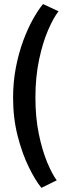

<svg xmlns="http://www.w3.org/2000/svg" viewBox="-20 -719 358 946"><path d="M184 206.5Q154 170 121.8 104.2Q89.5 38.5 67 -49Q44.5 -136.5 44.5 -237.5Q44.5 -315.5 58.2 -386.5Q72 -457.5 94.2 -517.8Q116.5 -578 142.5 -624.5Q168.5 -671 192 -699L268.5 -663.5Q244 -632.5 217.5 -571.8Q191 -511 172.8 -426Q154.5 -341 154.5 -237.5Q154.5 -140.5 171.2 -59.2Q188 22 212.5 80.8Q237 139.5 259.5 169.5Z"/></svg>

Font: League Spartan Thin SemiBold
Style: Regular
Weight: 600
Version: Version 2.002